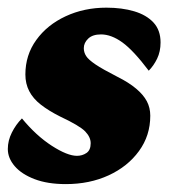

<svg xmlns="http://www.w3.org/2000/svg" viewBox="-20 -463 446 491"><path d="M148.4 7.8Q101.6 7.8 68.4 -4.9Q35.2 -17.6 17.6 -38.1Q0 -58.6 0 -82Q0 -103.5 10.3 -124Q20.5 -144.5 36.1 -160.2Q72.3 -116.2 112.3 -90.3Q152.3 -64.5 176.8 -64.5Q190.4 -64.5 201.2 -71.8Q211.9 -79.1 211.9 -96.7Q211.9 -112.3 197.8 -127Q183.6 -141.6 133.8 -165Q104.5 -179.7 84.5 -195.3Q64.5 -210.9 54.7 -230Q44.9 -249 44.9 -272.5Q44.9 -322.3 72.8 -360.8Q100.6 -399.4 147.9 -421.4Q195.3 -443.4 252 -443.4Q292 -443.4 323.2 -434.1Q354.5 -424.8 372.6 -405.3Q390.6 -385.7 390.6 -354.5Q390.6 -331.1 381.8 -313Q373 -294.9 360.4 -282.2Q321.3 -334 293 -354.5Q264.6 -375 238.3 -375Q216.8 -375 205.6 -364.3Q194.3 -353.5 194.3 -339.8Q194.3 -329.1 200.2 -319.8Q206.1 -310.5 224.1 -298.3Q242.2 -286.1 280.3 -266.6Q309.6 -252 328.1 -236.3Q346.7 -220.7 355.5 -204.1Q364.3 -187.5 364.3 -167Q364.3 -116.2 335.4 -76.7Q306.6 -37.1 257.8 -14.6Q209 7.8 148.4 7.8Z"/></svg>

Font: Crimson Pro Black
Style: Italic
Weight: 900
Italic angle: -12°
Designer: Jacques Le Bailly
Foundry: Baron von Fonthausen
Version: Version 1.003